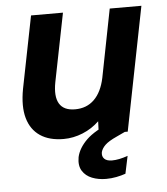

<svg xmlns="http://www.w3.org/2000/svg" viewBox="-50 -545 673 773"><g transform="rotate(-5 286.0 -159.0)"><path d="M451 0H334L336 -52Q307 -24 269 -8.5Q231 7 192 7Q134 7 97 -18Q60 -43 46.5 -90.5Q33 -138 46 -208L104 -500H233L178 -224Q167 -167 184.5 -137.5Q202 -108 248 -108Q295 -108 325.5 -138Q356 -168 368 -225L422 -500H550ZM434 -63 452 -6 405 16Q372 31 358 44.5Q344 58 340 73Q337 90 347 100Q357 110 378 110Q406 110 442 97L427 168Q410 174 389.5 178Q369 182 348 182Q317 182 291.5 172Q266 162 252.5 140.5Q239 119 245 85Q253 49 286 16.5Q319 -16 395 -47Z"/></g></svg>

Font: Albert Sans
Style: Bold Italic
Weight: 700
Italic angle: -11.25°
Designer: Andreas Rasmussen
Foundry: a.Foundry
Version: Version 1.025